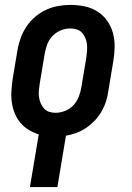

<svg xmlns="http://www.w3.org/2000/svg" viewBox="-20 -548 540 783"><path d="M102 215 138 0Q116 -7 97 -18.5Q78 -30 63.5 -47Q49 -64 40.5 -85Q32 -106 28.5 -128.5Q25 -151 26.5 -175Q28 -199 31 -222L51 -342Q55 -367 64 -392Q73 -417 87.5 -439Q102 -461 123 -479Q144 -497 168 -508Q192 -519 217 -523.5Q242 -528 267 -528Q297 -528 325.5 -522Q354 -516 377.5 -501Q401 -486 417 -463.5Q433 -441 440.5 -413.5Q448 -386 447.5 -356.5Q447 -327 442 -298L422 -178Q419 -156 412.5 -135Q406 -114 394.5 -94Q383 -74 367 -57Q351 -40 332 -27Q313 -14 291.5 -6Q270 2 249 5L214 215ZM207 -88Q226 -88 246 -96Q266 -104 280 -119.5Q294 -135 301.5 -154.5Q309 -174 312 -193L332 -313Q334 -327 335 -341Q336 -355 334.5 -368Q333 -381 328 -393Q323 -405 314.5 -414.5Q306 -424 293 -428Q280 -432 266 -432Q247 -432 227.5 -424Q208 -416 193.5 -400.5Q179 -385 172 -365.5Q165 -346 162 -327L142 -207Q140 -193 138.5 -179Q137 -165 139 -152Q141 -139 146 -127Q151 -115 159.5 -105.5Q168 -96 180.5 -92Q193 -88 207 -88Z"/></svg>

Font: Iosevka SS18
Style: Bold Italic
Weight: 700
Italic angle: -9°
Monospace: yes
Designer: Belleve Invis
Foundry: Belleve Invis
Version: Version 25.1.1; ttfautohint (v1.8.4)